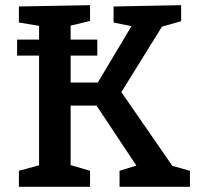

<svg xmlns="http://www.w3.org/2000/svg" viewBox="-20 -722 765 742"><path d="M46 -507V-569H131V-622L53 -635V-697L328 -702V-641L253 -623V-569H356V-507H253V-403H358L488 -621L419 -635V-697L680 -702V-640L606 -619L449 -366L646 -81L714 -62V0H442V-62L507 -82L353 -314H253V-84L328 -62V0H53V-62L131 -83V-507Z"/></svg>

Font: Bitter SemiBold
Style: Regular
Weight: 600
Designer: Sol Matas, and Bitter project Authors
Foundry: Sol Matas
Version: Version 2.001